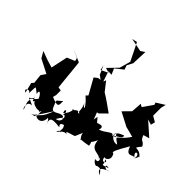

<svg xmlns="http://www.w3.org/2000/svg" viewBox="-243 -1146 1506 1499"><g transform="rotate(30 509.5 -396.5)"><path d="M229 -550 160 -541 95 -414 39 -449 -25 -494 -9 -436 86 -350 50 -319 38 -243 18 -230 17 -143C-22 -172 51 -188 41 -146C71 -236 54 -232 98 -177C98 -224 123 -202 130 -152C67 -103 47 -139 112 -81C64 -96 57 -38 70 -18C73 -50 56 -78 75 -111C27 -134 126 -114 86 -167C116 -115 84 -136 102 -113C124 -136 97 -107 145 -84C153 -75 184 -74 181 -71C183 -48 208 -117 190 -52C156 -1 191 -28 113 -16C159 -21 159 -14 283 -128C219 -39 206 -55 180 -31C190 -6 255 15 270 -73C237 -56 285 -84 282 -4C282 -51 273 -86 381 -40C357 -81 404 -70 403 -75C425 -27 376 -14 410 -14C402 -10 344 24 407 -27C358 40 417 -56 466 -16C417 -48 480 -36 521 -42C537 -60 552 -86 580 -112C551 -96 561 -67 575 -36C557 -53 564 -37 654 -32C661 -95 632 -33 693 -104C672 -2 759 -25 773 22C770 -29 804 64 747 34C765 102 820 73 754 56C790 99 819 40 839 129C810 93 797 73 889 62C857 82 818 12 876 44C784 49 841 47 816 -2C861 10 791 47 803 -16C809 0 869 -14 848 -75C826 -76 853 -109 934 -188C939 -95 990 -148 1007 -128C965 -190 1044 -179 1008 -121C1054 -162 1028 -177 1043 -139C1015 -230 935 -173 1017 -233C1016 -234 1017 -265 969 -292C1026 -255 982 -259 980 -316L1032 -317L951 -440L990 -415L1008 -447L970 -485L993 -570L1013 -607L935 -583L936 -563L859 -498L840 -517L811 -433L739 -391L834 -304C860 -289 886 -276 911 -260C811 -170 780 -223 840 -149C791 -146 765 -214 795 -190C811 -197 776 -259 776 -176C780 -232 803 -231 851 -238C862 -194 752 -214 765 -169C793 -247 704 -171 656 -181C688 -210 644 -235 637 -204C650 -219 598 -201 590 -126C603 -101 576 -166 605 -88C616 -148 618 -108 726 -152C607 -159 675 -163 645 -218C588 -225 635 -180 619 -218C597 -256 606 -279 583 -227C579 -307 568 -286 592 -287L661 -326C625 -369 590 -414 551 -454L514 -541L499 -519L451 -525L418 -511L455 -364L460 -373L434 -358C497 -264 474 -239 456 -304C468 -229 440 -228 463 -212C433 -199 473 -248 399 -207C416 -252 412 -181 351 -151C343 -210 389 -167 352 -141C393 -159 381 -71 325 -83C399 -159 370 -80 363 -129C326 -149 278 -100 264 -144C254 -232 243 -197 305 -233C292 -184 293 -164 220 -221L234 -246L247 -295L220 -307L242 -445L239 -422L260 -555L167 -630L230 -577ZM438 -632 450 -553 502 -489 494 -611 529 -599 521 -652 597 -685 594 -722 631 -762 669 -885 630 -872 529 -922 573 -920C584 -867 595 -814 605 -760L557 -679L465 -624L502 -600L491 -599L436 -589Z"/></g></svg>

Font: Hussar Lance
Style: ExBd
Weight: 700
Foundry: Cannot Into Space Fonts, PlusOne Fonts
Version: Version 2.270